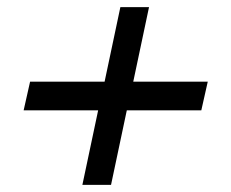

<svg xmlns="http://www.w3.org/2000/svg" viewBox="-20 -516 646 536"><path d="M210 0 254 -208H46L64 -288H272L316 -496H396L352 -288H560L542 -208H334L290 0Z"/></svg>

Font: Atkinson Hyperlegible Next
Style: Italic
Weight: 400
Italic angle: -12°
Designer: Elliott Scott, Megan Eiswerth, Linus Boman, Theodore Petrosky, Letters from Sweden
Foundry: Applied Design Works, Letters from Sweden
Version: Version 2.001